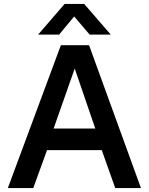

<svg xmlns="http://www.w3.org/2000/svg" viewBox="-20 -961 761 981"><path d="M435.1 -730 700.2 0H568.8L500 -193.8H220.2L149.9 0H20L291 -730ZM174.8 -784.2 310.1 -940.9H410.2L545.9 -784.2H438L358.9 -877L282.2 -784.2ZM253.9 -304.2H466.8L361.8 -610.8Z"/></svg>

Font: Nacelle SemiBold
Style: Regular
Weight: 600
Designer: Sora Sagano
Foundry: Sora Sagano
Version: Version 1.000;FEAKit 1.0